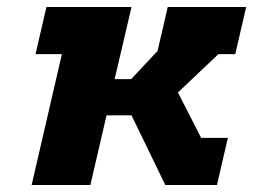

<svg xmlns="http://www.w3.org/2000/svg" viewBox="-20 -526 720 546"><path d="M112 -506H354L306 -301H353L428 -381L457 -506H680L649 -372H601L486 -263L552 -134H628L597 0H450L354 -198H283L237 0H70L156 -372H81Z"/></svg>

Font: Arvo
Style: Bold Italic
Weight: 700
Italic angle: -13°
Designer: Anton Koovit (Cyrillic Expansion: Cyreal)
Foundry: Anton Koovit, Yassin Baggar
Version: Version 3.000